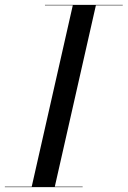

<svg xmlns="http://www.w3.org/2000/svg" viewBox="-60 -770 525 790"><path d="M-40 -2H70.5L239.5 -748H125V-750H445V-748H334.5L165.5 -2H280V0H-40Z"/></svg>

Font: Bodoni* 96pt
Style: Italic
Weight: 400
Italic angle: -13°
Version: Version 2.3